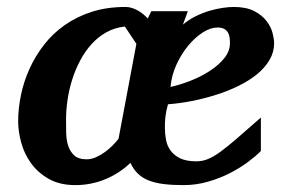

<svg xmlns="http://www.w3.org/2000/svg" viewBox="-20 -520 825 552"><path d="M338.9 -443.8Q309.6 -440.4 285.9 -427.2Q262.2 -414.1 243.4 -393.3Q224.6 -372.6 210.7 -346.4Q196.8 -320.3 187.7 -291.7Q178.7 -263.2 174.3 -233.6Q169.9 -204.1 169.9 -176.8Q169.9 -159.7 170.2 -139.6Q170.4 -119.6 175.5 -102.5Q180.7 -85.4 192.9 -73.7Q205.1 -62 229 -62Q242.7 -62 256.3 -68.1Q270 -74.2 282.2 -83.3Q294.4 -92.3 304.4 -102.5Q314.5 -112.8 320.8 -121.1L372.1 -394ZM641.1 -396Q641.1 -404.8 639.9 -413.1Q638.7 -421.4 634.8 -427.5Q630.9 -433.6 623.8 -437.3Q616.7 -440.9 605 -440.9Q585.4 -440.9 563.2 -426.8Q541 -412.6 521.2 -388.9Q501.5 -365.2 487.3 -334.2Q473.1 -303.2 470.2 -270Q497.1 -275.9 527.1 -287.6Q557.1 -299.3 582.5 -315.7Q607.9 -332 624.5 -352.3Q641.1 -372.6 641.1 -396ZM768.1 -396Q768.1 -370.1 754.9 -347.7Q741.7 -325.2 719 -306.6Q696.3 -288.1 666 -273.2Q635.7 -258.3 601.8 -247.6Q567.9 -236.8 532.2 -229.7Q496.6 -222.7 462.9 -220.2Q460 -209.5 458.3 -200.9Q456.5 -192.4 455.6 -184.3Q454.6 -176.3 454.3 -168.2Q454.1 -160.2 454.1 -150.9Q454.1 -134.8 457.3 -117.9Q460.4 -101.1 470.2 -87.4Q480 -73.7 497.8 -64.9Q515.6 -56.2 544.9 -56.2Q561.5 -56.2 577.4 -62.5Q593.3 -68.8 613.8 -83.7Q634.3 -98.6 662.1 -122.8Q689.9 -147 730 -182.1V-85.9Q715.8 -71.3 692.9 -54.2Q669.9 -37.1 640.9 -22.2Q611.8 -7.3 577.9 2.4Q543.9 12.2 507.8 12.2Q476.1 12.2 451.7 9.3Q427.2 6.3 408.7 -0.7Q390.1 -7.8 377 -20.3Q363.8 -32.7 355 -51.8Q322.8 -21 282 -4.4Q241.2 12.2 196.8 12.2Q151.4 12.2 119.9 -5.9Q88.4 -23.9 68.8 -51.3Q49.3 -78.6 40.8 -110.8Q32.2 -143.1 32.2 -170.9Q32.2 -208 40.3 -246.8Q48.3 -285.6 64.9 -322.3Q81.5 -358.9 106.7 -391.4Q131.8 -423.8 166.3 -448Q200.7 -472.2 244.1 -486.1Q287.6 -500 340.8 -500Q351.1 -500 360.4 -496.8Q369.6 -493.7 377.7 -489Q385.7 -484.4 392.6 -478.5Q399.4 -472.7 404.8 -466.8L415 -487.8H520L505.9 -449.2Q522.5 -463.4 542.2 -473.1Q562 -482.9 581.8 -488.8Q601.6 -494.6 619.9 -497.3Q638.2 -500 651.9 -500Q688.5 -500 711.2 -488Q733.9 -476.1 746.6 -459.2Q759.3 -442.4 763.7 -424.8Q768.1 -407.2 768.1 -396Z"/></svg>

Font: Charis SIL Eur
Style: Bold Italic
Weight: 700
Italic angle: -11°
Foundry: SIL International
Version: Version 5.000